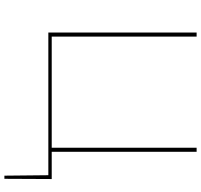

<svg xmlns="http://www.w3.org/2000/svg" viewBox="-40 -658 893 852"><g transform="rotate(90 406.0 -231.5)"><path d="M774 -15 773 195H759L757 0H124V-658H142V-15H635V-658H653V-15Z"/></g></svg>

Font: EauTestSC Thin
Style: Regular
Weight: 250
Designer: Christian Thalmann (Catharsis Fonts)
Version: Version 0.001;PS 000.001;hotconv 1.0.88;makeotf.lib2.5.64775